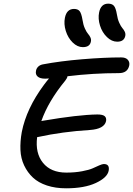

<svg xmlns="http://www.w3.org/2000/svg" viewBox="-20 -1063 728 1050"><path d="M621.1 -835Q590.8 -835 564.7 -860.4Q538.6 -885.7 526.9 -923.3Q515.1 -960.9 522 -995.1Q531.7 -1043 571.8 -1043Q592.8 -1043 603 -1031.2Q613.3 -1019.5 619.1 -984.9Q623 -958.5 632.1 -938.5Q641.1 -918.5 649.2 -909.4Q657.2 -900.4 662.4 -889.4Q667.5 -878.4 665 -866.2Q658.2 -835 621.1 -835ZM433.1 -805.2Q403.3 -805.2 377.4 -830.6Q351.6 -856 339.8 -893.8Q328.1 -931.6 335 -965.8Q344.7 -1014.2 384.8 -1014.2Q405.8 -1014.2 415.5 -1002Q425.3 -989.7 431.2 -954.1Q435.1 -927.2 444.3 -907Q453.6 -886.7 461.7 -877.7Q469.7 -868.7 474.6 -857.9Q479.5 -847.2 477.1 -835.9Q471.7 -805.2 433.1 -805.2ZM341.8 -33.2Q283.2 -33.2 236.6 -48.6Q189.9 -64 160.2 -91.8Q130.4 -119.6 112.1 -158.2Q93.8 -196.8 91.8 -242.9Q89.8 -289.1 99.1 -340.8Q124.5 -470.2 221.2 -600.1Q226.1 -607.4 235.8 -619.1Q245.6 -630.9 248 -633.8Q241.2 -632.8 227.1 -632.8Q198.7 -632.8 185.8 -644.5Q172.9 -656.2 176.8 -674.8Q178.2 -687 187.7 -697.3Q197.3 -707.5 213.9 -710.9Q309.6 -729 430.2 -739Q550.8 -749 643.1 -749Q667 -749 678.5 -736.6Q689.9 -724.1 687 -706.1Q678.7 -663.1 629.9 -663.1Q489.3 -663.1 349.1 -646Q347.7 -635.7 336.9 -622.1Q244.1 -509.3 206.1 -400.9Q211.9 -402.8 215.8 -402.8Q407.7 -435.5 512.2 -437Q541.5 -437 552.2 -428Q563 -418.9 560.1 -400.9Q550.3 -357.4 471.2 -352.1Q320.8 -342.8 189 -314Q187 -313 183.1 -313Q171.9 -225.6 215.1 -172.4Q258.3 -119.1 342.8 -119.1Q390.1 -119.1 429 -126.5Q467.8 -133.8 487.1 -142.6Q506.3 -151.4 522.9 -158.7Q539.6 -166 547.9 -166Q581.1 -166 574.2 -128.9Q566.9 -91.8 504.4 -62.5Q441.9 -33.2 341.8 -33.2Z"/></svg>

Font: Shantell Sans Bouncy
Style: Italic
Weight: 400
Italic angle: -11.31°
Designer: Stephen Nixon, Anya Danilova, Shantell Martin
Foundry: Arrow Type
Version: Version 1.006;[9816181b4]